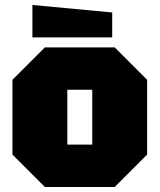

<svg xmlns="http://www.w3.org/2000/svg" viewBox="-20 -750 640 770"><path d="M30 -130V-430L160 -560H440L570 -430V-130L440 0H160ZM250 -170H350V-390H250ZM430 -600H110V-730L430 -700Z"/></svg>

Font: Tektur Black
Style: Regular
Weight: 900
Designer: Adam Jagosz
Foundry: Adam Jagosz
Version: Version 1.005;gftools[0.9.30]